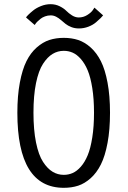

<svg xmlns="http://www.w3.org/2000/svg" viewBox="-20 -887 610 918"><path d="M357.5 -751Q337.5 -751 321 -757.5Q304.5 -764 293.2 -773Q282 -782 271.5 -791.2Q261 -800.5 248.5 -807Q236 -813.5 222.5 -813.5Q208.5 -813.5 195.5 -808.8Q182.5 -804 174 -797.2Q165.5 -790.5 158.8 -783.8Q152 -777 149 -772L146 -767.5L104.5 -803.5Q106 -807 115 -816Q124 -825 138.8 -837Q153.5 -849 176 -858Q198.5 -867 221.5 -867Q245.5 -867 265.5 -857Q285.5 -847 297 -835.2Q308.5 -823.5 324.2 -813.5Q340 -803.5 356.5 -803.5Q378.5 -803.5 397.2 -815.2Q416 -827 424 -839L431.5 -850.5L473 -813.5Q468 -807.5 461.2 -800.5Q454.5 -793.5 439.2 -780.5Q424 -767.5 402.2 -759.2Q380.5 -751 357.5 -751ZM285 11Q63 11 63 -348Q63 -429 74.8 -491.8Q86.5 -554.5 106.5 -594.5Q126.5 -634.5 155.5 -660Q184.5 -685.5 216 -695.8Q247.5 -706 285 -706Q322.5 -706 353.8 -695.8Q385 -685.5 413.8 -659.8Q442.5 -634 462.5 -594.2Q482.5 -554.5 494.2 -491.8Q506 -429 506 -348Q506 -266.5 494.2 -203.8Q482.5 -141 462.5 -101Q442.5 -61 413.8 -35.2Q385 -9.5 353.8 0.8Q322.5 11 285 11ZM285 -51Q307.5 -51 327.5 -59.8Q347.5 -68.5 366.5 -90Q385.5 -111.5 399.2 -144.5Q413 -177.5 421.2 -229.8Q429.5 -282 429.5 -348Q429.5 -414 421.2 -466Q413 -518 399.2 -550.8Q385.5 -583.5 366.5 -605Q347.5 -626.5 327.5 -635.2Q307.5 -644 285 -644Q256 -644 231.5 -629.2Q207 -614.5 185.8 -582Q164.5 -549.5 152.2 -489.8Q140 -430 140 -348Q140 -266 152.2 -205.8Q164.5 -145.5 185.8 -113Q207 -80.5 231.5 -65.8Q256 -51 285 -51Z"/></svg>

Font: League Mono Narrow Light
Style: Regular
Weight: 300
Width: 3
Designer: Tyler Finck
Foundry: The League of Moveable Type / Tyler Finck
Version: Version 2.210